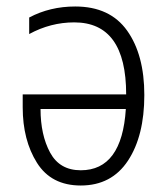

<svg xmlns="http://www.w3.org/2000/svg" viewBox="-20 -562 516 592"><path d="M212 -542Q134 -542 70 -508V-457Q136 -493 209 -493Q369 -493 369 -271H50V-231Q50 -130 94 -60Q138 10 229 10Q324 10 374.5 -66.5Q425 -143 425 -269Q425 -393 372 -467.5Q319 -542 212 -542ZM368 -226Q356 -37 229 -37Q164 -37 134.5 -91.5Q105 -146 105 -226Z"/></svg>

Font: Noto Sans UI SemiCondensed Light
Style: Regular
Weight: 300
Width: 4
Designer: Monotype Design Team
Foundry: Monotype Imaging Inc.
Version: Version 1.901